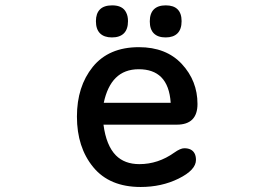

<svg xmlns="http://www.w3.org/2000/svg" viewBox="-20 -685 1040 731"><path d="M671.4 -604.5Q671.4 -573.7 655.8 -558.1Q640.1 -542.5 610.6 -542.5Q581.1 -542.5 565.7 -557.9Q550.3 -573.2 550.3 -603.5Q550.3 -633.8 565.7 -649.2Q581.1 -664.6 611.1 -664.6Q641.1 -664.6 656.2 -649.4Q671.4 -634.3 671.4 -604.5ZM407.2 -664.6Q447.3 -664.6 460.4 -637.2Q467.3 -624 467.3 -604.5Q467.3 -573.7 451.7 -558.1Q436 -542.5 406.2 -542.5Q376.5 -542.5 360.8 -558.1Q345.2 -573.7 345.2 -604.5Q345.2 -633.8 360.6 -649.2Q376 -664.6 407.2 -664.6ZM593.8 -391.1Q563.5 -421.4 508.3 -421.4Q453.6 -421.4 420.4 -388.2Q388.2 -356 375 -293.5H629.9Q625.5 -359.4 593.8 -391.1ZM510.7 -60.1Q582 -60.1 643.6 -104Q667 -120.6 681.6 -120.6Q710.9 -120.6 721.2 -100.1Q726.1 -90.3 726.1 -76.2Q726.1 -37.6 659.7 -4.9Q595.2 26.9 515.6 26.9Q397 26.9 335 -48.6Q272.9 -124 272.9 -241.2Q272.9 -355.5 333 -430.2Q394 -505.4 508.8 -505.4Q612.8 -505.4 672.4 -441.2Q731.9 -377 731.9 -289.1Q731.9 -250 712.2 -230.2Q692.4 -210.4 653.3 -210.4H374Q384.3 -130.9 421.4 -93.3Q454.6 -60.1 510.7 -60.1Z"/></svg>

Font: YuPearl-Medium
Style: Medium
Weight: 500
Designer: Max Yao
Foundry: Max-Everyday
Version: Version 1.011; ttfautohint (v1.8.3)